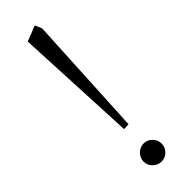

<svg xmlns="http://www.w3.org/2000/svg" viewBox="-245 -721 740 740"><g transform="rotate(-45 124.5 -351.5)"><path d="M90.1 -7.6Q75.2 -22 75.2 -42Q75.2 -62 90.1 -76.9Q105 -91.8 125 -91.8Q145 -91.8 159.4 -76.9Q173.8 -62 173.8 -42Q173.8 -22 159.4 -7.6Q145 6.8 125 6.8Q105 6.8 90.1 -7.6ZM86.9 -685.1 149.9 -710 162.1 -682.1 136.2 -185.1 110.8 -184.1Z"/></g></svg>

Font: Dihjauti
Style: Regular
Weight: 400
Designer: T. Christopher White
Version: Version 3.0.0